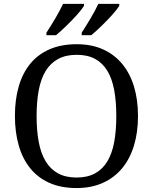

<svg xmlns="http://www.w3.org/2000/svg" viewBox="-20 -951 782 981"><path d="M685.1 -357.9Q685.1 -275.4 664.6 -207.5Q644 -139.6 604 -91.3Q564 -43 505.4 -16.6Q446.8 9.8 371.1 9.8Q291.5 9.8 232.4 -16.6Q173.3 -43 134.3 -91.3Q95.2 -139.6 75.7 -207.8Q56.2 -275.9 56.2 -358.9Q56.2 -441.9 75.7 -509.5Q95.2 -577.1 134.3 -625Q173.3 -672.9 232.9 -699Q292.5 -725.1 372.1 -725.1Q447.8 -725.1 505.9 -699Q564 -672.9 604 -624.8Q644 -576.7 664.6 -509Q685.1 -441.4 685.1 -357.9ZM167 -357.9Q167 -283.7 178 -225.3Q189 -167 213.4 -126.7Q237.8 -86.4 276.6 -65.2Q315.4 -43.9 371.1 -43.9Q426.8 -43.9 465.6 -65.2Q504.4 -86.4 528.6 -126.7Q552.7 -167 563.5 -225.3Q574.2 -283.7 574.2 -357.9Q574.2 -432.1 563.5 -490.5Q552.7 -548.8 528.6 -588.9Q504.4 -628.9 466.1 -649.9Q427.7 -670.9 372.1 -670.9Q316.4 -670.9 277.3 -649.9Q238.3 -628.9 213.6 -588.9Q189 -548.8 178 -490.5Q167 -432.1 167 -357.9ZM217.3 -771V-784.2Q227.5 -800.3 239.3 -818.8Q251 -837.4 262.5 -856.9Q273.9 -876.5 284.2 -895.5Q294.4 -914.6 302.2 -931.2H409.2V-920.9Q403.8 -912.1 394.3 -900.1Q384.8 -888.2 372.6 -874.5Q360.4 -860.8 346.4 -846.4Q332.5 -832 318.4 -818.4Q304.2 -804.7 290.8 -792.5Q277.3 -780.3 266.1 -771ZM397.5 -771V-784.2Q407.7 -800.3 419.4 -818.8Q431.2 -837.4 442.6 -856.9Q454.1 -876.5 464.4 -895.5Q474.6 -914.6 482.4 -931.2H589.4V-920.9Q584 -912.1 574.5 -900.1Q564.9 -888.2 552.7 -874.5Q540.5 -860.8 526.6 -846.4Q512.7 -832 498.5 -818.4Q484.4 -804.7 470.9 -792.5Q457.5 -780.3 446.3 -771Z"/></svg>

Font: Noto Serif
Style: Regular
Weight: 400
Designer: Monotype Design team
Foundry: Monotype Imaging Inc.
Version: Version 1.02